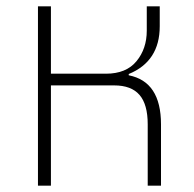

<svg xmlns="http://www.w3.org/2000/svg" viewBox="-20 -587 613 607"><path d="M100 0V-567H141V-354H315Q379 -354 411.5 -393.5Q444 -433 444 -490V-567H485V-504Q485 -393 387 -353V-349Q489 -329 489 -194V0H447V-194Q447 -257 421 -287Q395 -317 341 -317H141V0Z"/></svg>

Font: Anuphan ExtraLight
Style: Regular
Weight: 200
Designer: Cadson Demak
Version: Version 3.001